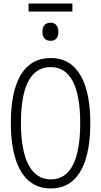

<svg xmlns="http://www.w3.org/2000/svg" viewBox="-20 -1052 570 1082"><path d="M141 -987H388V-1032H141ZM265 -822C295 -822 309 -842 309 -872C309 -904 294 -924 265 -924C234 -924 219 -904 219 -872C219 -841 235 -822 265 -822ZM266 10C432 10 489 -155 489 -358C489 -570 426 -725 266 -725C116 -725 41 -594 41 -359C41 -160 98 10 266 10ZM266 -41C154 -41 98 -158 98 -358C98 -558 149 -674 266 -674C378 -674 432 -561 432 -358C432 -154 379 -41 266 -41Z"/></svg>

Font: Noto Sans Mono Condensed Light
Style: Regular
Weight: 300
Width: 3
Designer: Monotype Design Team
Foundry: Monotype Imaging Inc.
Version: Version 2.014